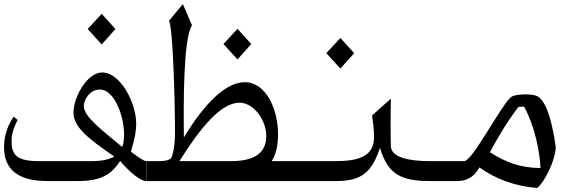

<svg xmlns="http://www.w3.org/2000/svg" viewBox="-20 -892 2840 946"><path d="M549 -749 481 -824 412 -749 481 -673ZM625 -145C646 -214 651 -250 651 -283C651 -387 572 -535 484 -535C409 -535 342 -413 342 -338C342 -268 408 -213 543 -121C500 -95 437 -98 397 -98H173C62 -98 37 -129 37 -198C37 -216 39 -247 67 -301L47 -317C7 -259 0 -202 0 -167C0 -60 65 0 213 0H365C475 0 529 -31 572 -99C581 -86 659 0 700 0V-98C687 -98 639 -133 625 -145ZM393 -370C393 -401 423 -451 471 -451C557 -451 607 -271 587 -184C586 -178 584 -173 582 -168C485 -249 393 -316 393 -370Z M1319 -98C1339 -131 1350 -174 1350 -230C1350 -354 1291 -487 1186 -487C1076 -487 964 -344 886 -215C884 -388 883 -702 926 -767L881 -872L813 -790C834 -740 841 -376 842 -289C844 -199 839 -148 823 -112C809 -101 787 -98 761 -98H760H701V0H754H1051H1400V-98ZM1218 -675 1150 -750 1081 -675 1150 -599ZM1117 -98H864C968 -264 1069 -386 1160 -386C1231 -386 1292 -299 1292 -222C1292 -128 1218 -98 1117 -98Z M1657 -554 1725 -630 1657 -705 1588 -630ZM2100 -98C1990 -98 1910 -118 1906 -169C1904 -200 1904 -358 1906 -406L1813 -323C1819 -283 1823 -247 1823 -217C1823 -120 1745 -98 1630 -98H1400V0H1639C1764 0 1814 -47 1852 -164C1891 -33 1955 0 2100 0Z M2718 -169C2705 -260 2681 -383 2631 -416C2604 -433 2520 -428 2501 -416C2453 -383 2309 -98 2267 -98H2100V0H2233C2271 0 2313 -13 2342 -67C2423 -10 2517 26 2627 34C2661 8 2718 -102 2718 -169ZM2394 -142C2425 -201 2474 -286 2534 -365L2562 -367C2616 -269 2640 -141 2643 -64C2543 -65 2470 -93 2394 -142Z"/></svg>

Font: Kawkab Mono Light
Style: Bold
Weight: 400
Monospace: yes
Designer: Abdullah Arif
Foundry: Abdullah Arif
Version: Version 1.000;PS 000.500;hotconv 1.0.88;makeotf.lib2.5.64775